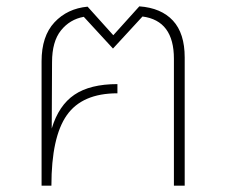

<svg xmlns="http://www.w3.org/2000/svg" viewBox="-20 -585 712 605"><path d="M562 -404V0H528V-400Q528 -520 429 -533L336 -432L244 -532Q200 -524 172 -489Q144 -454 144 -389L143 -180Q165 -253 214.5 -286.5Q264 -320 350 -320V-291Q239 -291 190.5 -222Q142 -153 142 0H111V-392Q111 -471 151.5 -514.5Q192 -558 256 -564L337 -474L419 -565Q488 -560 525 -520Q562 -480 562 -404Z"/></svg>

Font: FiraGO UltraLight
Style: Regular
Weight: 200
Designer: bBox Type
Foundry: bBox Type GmbH
Version: Version 1.001